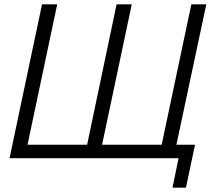

<svg xmlns="http://www.w3.org/2000/svg" viewBox="-20 -730 1011 886"><path d="M776 136 804 0H24L174 -710H244L107 -62H382L518 -710H588L451 -62H726L863 -710H932L794 -62H880L838 136Z"/></svg>

Font: Raleway
Style: Italic
Weight: 400
Italic angle: -12°
Designer: Matt McInerney, Pablo Impallari, Rodrigo Fuenzalida
Foundry: Matt McInerney, Pablo Impallari, Rodrigo Fuenzalida
Version: Version 4.026